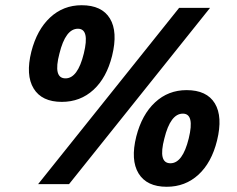

<svg xmlns="http://www.w3.org/2000/svg" viewBox="-20 -705 907 735"><path d="M216.7 -315Q140 -315 108.8 -366.2Q77.5 -417.5 100 -507.5Q121.7 -591.7 172.1 -638.3Q222.5 -685 292.5 -685Q370 -685 400.8 -634.2Q431.7 -583.3 409.2 -491.7Q388.3 -407.5 337.9 -361.2Q287.5 -315 216.7 -315ZM125.8 0 665.8 -675H784.2L244.2 0ZM230.8 -405Q277.5 -405 300.8 -500Q324.2 -595 278.3 -595Q230.8 -595 207.5 -500Q182.5 -405 230.8 -405ZM618.3 10Q541.7 10 510.4 -41.2Q479.2 -92.5 501.7 -182.5Q523.3 -266.7 573.8 -313.3Q624.2 -360 694.2 -360Q771.7 -360 802.5 -309.2Q833.3 -258.3 810.8 -166.7Q790 -82.5 739.6 -36.2Q689.2 10 618.3 10ZM632.5 -80Q679.2 -80 702.5 -175Q725.8 -270 680 -270Q632.5 -270 609.2 -175Q584.2 -80 632.5 -80Z"/></svg>

Font: Funnel Sans ExtraBold
Style: Italic
Weight: 800
Italic angle: -14.036°
Version: Version 1.000; Beta; Release 5; Build 24; ttfautohint (v1.8.